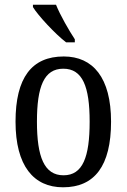

<svg xmlns="http://www.w3.org/2000/svg" viewBox="-20 -786 538 816"><path d="M261 -606H298V-619C273 -657 236 -721 218 -766H120V-756C141 -721 214 -642 261 -606ZM248 10C382 10 452 -81 452 -269C452 -456 375 -546 251 -546C115 -546 46 -456 46 -269C46 -81 123 10 248 10ZM250 -41C168 -41 137 -119 137 -269C137 -418 167 -494 249 -494C331 -494 361 -418 361 -269C361 -119 332 -41 250 -41Z"/></svg>

Font: Noto Serif Khmer Condensed
Style: Regular
Weight: 400
Width: 3
Designer: Danh Hong and the Monotype Design Team
Foundry: Monotype Imaging Inc.
Version: Version 2.004